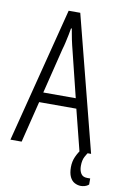

<svg xmlns="http://www.w3.org/2000/svg" viewBox="-94 -740 615 961"><g transform="rotate(10 213.5 -259.5)"><path d="M0 0 175 -686H234L410 0H351L298 -210H109L57 0ZM121 -261H286L229 -492Q226 -504 222.5 -518Q219 -532 216 -547Q213 -562 210.5 -576Q208 -590 206 -601H202Q200 -587 196 -568Q192 -549 187.5 -528.5Q183 -508 178 -492ZM387 167Q371 167 355.5 159Q340 151 331 132Q322 113 322 83Q322 54 333 29.5Q344 5 358 -12H398V-8Q390 2 380 20.5Q370 39 370 68Q370 91 379.5 106.5Q389 122 411 122H427V153Q418 161 407 164Q396 167 387 167Z"/></g></svg>

Font: Archivo ExtraCondensed ExtraLight
Style: Regular
Weight: 250
Width: 2
Designer: Hector Gatti
Foundry: Omnibus-Type
Version: Version 2.001